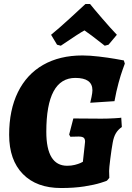

<svg xmlns="http://www.w3.org/2000/svg" viewBox="-20 -935 665 966"><path d="M590 -343 593 -296Q574 -283 563 -264.5Q552 -246 547 -217Q541 -184 535 -136.5Q529 -89 529 -75L530 -40L518 -26Q518 -25 486.5 -15Q455 -5 404 3Q353 11 287 11Q164 11 95 -59.5Q26 -130 26 -257Q26 -381 70 -471Q114 -561 197 -608.5Q280 -656 395 -656Q431 -656 477.5 -650.5Q524 -645 558.5 -639Q593 -633 603 -631L608 -615Q606 -609 597 -584.5Q588 -560 576.5 -518Q565 -476 556 -426L434 -418Q436 -425 440.5 -447Q445 -469 445 -481Q445 -543 359 -543Q213 -543 213 -272Q213 -101 318 -101Q339 -101 356.5 -105.5Q374 -110 384 -114.5Q394 -119 397 -121L406 -203Q408 -217 408 -222Q408 -237 400.5 -242.5Q393 -248 375 -248L334 -247L328 -258L349 -339L490 -338Q523 -338 556.5 -340Q590 -342 590 -343ZM410 -915H433Q447 -897 493 -843.5Q539 -790 568 -760L526 -710L507 -705Q427 -768 405 -782Q380 -769 286 -705L267 -710L237 -760Q274 -790 332.5 -843.5Q391 -897 410 -915Z"/></svg>

Font: Alegreya SC ExtraBold
Style: Italic
Weight: 800
Italic angle: -7°
Designer: Juan Pablo del Peral
Foundry: Huerta Tipografica
Version: Version 2.007; ttfautohint (v1.6)